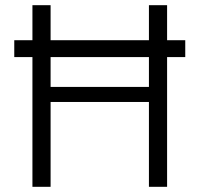

<svg xmlns="http://www.w3.org/2000/svg" viewBox="-20 -720 769 740"><path d="M35 -500V-565H694V-500ZM554 0V-700H624V0ZM105 0V-700H175V0ZM159 -327V-385H574V-327Z"/></svg>

Font: DM Sans 18pt Light
Style: Regular
Weight: 300
Designer: Colophon Foundry, Jonny Pinhorn
Foundry: Colophon Foundry
Version: Version 4.004;gftools[0.9.30]